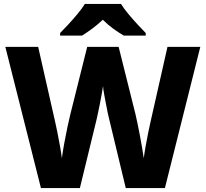

<svg xmlns="http://www.w3.org/2000/svg" viewBox="-20 -951 1040 971"><path d="M993 -714 814 0H616L533 -345Q530 -355 525.5 -377Q521 -399 516 -425Q511 -451 506.5 -475.5Q502 -500 501 -516Q499 -500 494.5 -475.5Q490 -451 485 -425Q480 -399 475 -377Q470 -355 468 -345L384 0H187L7 -714H173L258 -339Q263 -318 270 -283Q277 -248 283.5 -211.5Q290 -175 293 -151Q297 -183 305 -226.5Q313 -270 321.5 -310.5Q330 -351 336 -374L421 -714H580L665 -374Q669 -357 675 -329Q681 -301 687 -268.5Q693 -236 698.5 -205Q704 -174 707 -151Q710 -175 716.5 -211.5Q723 -248 730 -282.5Q737 -317 742 -338L827 -714ZM592 -931Q606 -908 629 -880.5Q652 -853 675.5 -827.5Q699 -802 717 -784V-771H606Q580 -786 552.5 -806Q525 -826 500 -851Q473 -826 447.5 -807Q422 -788 395 -771H284V-784Q303 -803 326.5 -828.5Q350 -854 372.5 -881Q395 -908 409 -931Z"/></svg>

Font: Noto Sans Sinhala UI ExtraBold
Style: Regular
Weight: 800
Designer: Jelle Bosma - Monotype Design Team
Foundry: Monotype Imaging Inc.
Version: Version 2.006; ttfautohint (v1.8.4.7-5d5b)